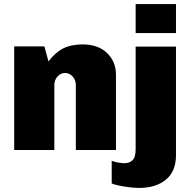

<svg xmlns="http://www.w3.org/2000/svg" viewBox="-20 -740 938 947"><path d="M552 -371V0H354V-320Q354 -345 338.5 -362.5Q323 -380 301 -380Q279 -380 263.5 -362.5Q248 -345 248 -320V0H50V-511H199L219 -437Q252 -481 291.5 -501Q331 -521 388 -521Q463 -521 507.5 -479Q552 -437 552 -371ZM848 -577H649V-720H848ZM848 26Q848 105 798.5 146Q749 187 665 187Q637 187 595.5 180.5Q554 174 531 165V53Q542 58 561.5 61.5Q581 65 593 65Q618 65 633.5 50.5Q649 36 649 -4V-510H848Z"/></svg>

Font: Chivo Black
Style: Regular
Weight: 900
Designer: Hector Gatti
Foundry: Omnibus-Type
Version: Version 1.007